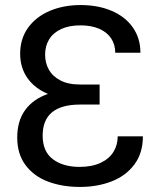

<svg xmlns="http://www.w3.org/2000/svg" viewBox="-20 -737 641 767"><path d="M171.4 -361.8Q119.1 -383.8 89.8 -425Q60.5 -466.3 60.5 -522.5Q60.5 -582 92 -626Q123.5 -669.9 178.5 -693.4Q233.4 -716.8 301.8 -716.8Q372.1 -716.8 426.3 -693.6Q480.5 -670.4 510.7 -627.2Q541 -584 541 -526.4H440.4Q440.4 -558.6 424.1 -583.5Q407.7 -608.4 376.2 -622.1Q344.7 -635.7 301.8 -635.7Q256.3 -635.7 224.6 -621.1Q192.9 -606.4 176.5 -580.1Q160.2 -553.7 160.2 -518.6Q160.2 -486.3 174.8 -459.5Q189.5 -432.6 220.7 -416Q252 -399.4 299.8 -399.4H377.9V-319.3H299.8Q150.4 -319.3 150.4 -195.3Q150.4 -131.8 191.2 -101.1Q231.9 -70.3 297.9 -70.3Q347.2 -70.3 381.6 -86.4Q416 -102.5 433.1 -130.1Q450.2 -157.7 450.2 -192.4H550.8Q550.8 -125 516.6 -79.6Q482.4 -34.2 425.5 -12.2Q368.7 9.8 298.8 9.8Q229.5 9.8 172.9 -11.2Q116.2 -32.2 82.5 -76.7Q48.8 -121.1 48.8 -187.5Q48.8 -253.4 80.3 -297.1Q111.8 -340.8 171.4 -361.8Z"/></svg>

Font: Pretendard
Style: Regular
Weight: 400
Designer: Base glyphs from Inter by Rasmus Andersson; Hangeul glyphs from Noto Sans CJK(Source Han Sans) by Jang Soo-young and Kan
Foundry: Kil Hyung-jin
Version: Version 1.309